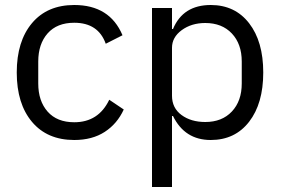

<svg xmlns="http://www.w3.org/2000/svg" viewBox="-20 -548 1123 768"><path d="M277 12Q169 12 108 -60.5Q47 -133 47 -258Q47 -383 108 -455.5Q169 -528 277 -528Q419 -528 470 -407L403 -373Q373 -457 277 -457Q208 -457 170.5 -414.5Q133 -372 133 -302V-214Q133 -144 170.5 -101.5Q208 -59 277 -59Q374 -59 417 -149L475 -110Q449 -53 399 -20.5Q349 12 277 12Z M588 200V-516H668V-432H672Q712 -528 823 -528Q920 -528 976.5 -455Q1033 -382 1033 -258Q1033 -134 976.5 -61Q920 12 823 12Q719 12 672 -84H668V200ZM801 -60Q868 -60 907.5 -102Q947 -144 947 -214V-302Q947 -372 907.5 -414Q868 -456 801 -456Q746 -456 707 -427.5Q668 -399 668 -357V-165Q668 -116 706 -88Q744 -60 801 -60Z"/></svg>

Font: Anuphan
Style: Regular
Weight: 400
Designer: Mike Abbink, Paul van der Laan, Pieter van Rosmalen, Mint Tantisuwanna
Foundry: Bold Monday; Cadson Demak
Version: Version 3.002;hotconv 1.0.109;makeotfexe 2.5.65596